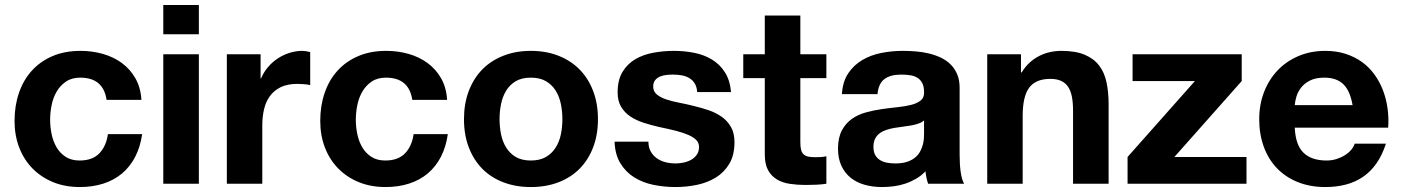

<svg xmlns="http://www.w3.org/2000/svg" viewBox="-20 -734 5596 767"><path d="M405.8 -335Q392.6 -423.8 300.8 -423.8Q266.6 -423.8 243.7 -408.2Q220.7 -392.6 206.5 -368.4Q192.4 -344.2 186.3 -314.5Q180.2 -284.7 180.2 -255.9Q180.2 -228 186 -199Q191.9 -169.9 205.6 -146.2Q219.2 -122.6 241.9 -107.7Q264.6 -92.8 297.9 -92.8Q349.1 -92.8 376.7 -121.3Q404.3 -149.9 411.1 -198.2H547.9Q540.5 -147 520 -107.4Q499.5 -67.9 467.5 -41Q435.5 -14.2 392.8 -0.5Q350.1 13.2 298.8 13.2Q240.2 13.2 192.4 -6.3Q144.5 -25.9 110.1 -60.8Q75.7 -95.7 56.9 -144.3Q38.1 -192.9 38.1 -251Q38.1 -311.5 55.7 -362.8Q73.2 -414.1 106.9 -451.4Q140.6 -488.8 189.7 -509.8Q238.8 -530.8 301.8 -530.8Q348.1 -530.8 390.6 -518.8Q433.1 -506.8 466.6 -482.4Q500 -458 521 -421.1Q542 -384.3 544.9 -335Z M774.4 -517.1V0H632.3V-517.1ZM632.3 -597.2V-713.9H774.4V-597.2Z M1021 -517.1V-420.9H1022.9Q1033.2 -445.3 1050.3 -465.6Q1067.4 -485.8 1089.1 -500.2Q1110.8 -514.6 1136.2 -522.7Q1161.6 -530.8 1188 -530.8Q1194.8 -530.8 1202.9 -529.5Q1210.9 -528.3 1219.2 -525.9V-394Q1209.5 -396.5 1195.1 -397.7Q1180.7 -398.9 1168 -398.9Q1128.4 -398.9 1101.8 -386Q1075.2 -373 1058.6 -350.6Q1042 -328.1 1034.9 -297.9Q1027.8 -267.6 1027.8 -232.9V0H886.2V-517.1Z M1627 -335Q1613.8 -423.8 1522 -423.8Q1487.8 -423.8 1464.8 -408.2Q1441.9 -392.6 1427.7 -368.4Q1413.6 -344.2 1407.5 -314.5Q1401.4 -284.7 1401.4 -255.9Q1401.4 -228 1407.2 -199Q1413.1 -169.9 1426.8 -146.2Q1440.4 -122.6 1463.1 -107.7Q1485.8 -92.8 1519 -92.8Q1570.3 -92.8 1597.9 -121.3Q1625.5 -149.9 1632.3 -198.2H1769Q1761.7 -147 1741.2 -107.4Q1720.7 -67.9 1688.7 -41Q1656.7 -14.2 1614 -0.5Q1571.3 13.2 1520 13.2Q1461.4 13.2 1413.6 -6.3Q1365.7 -25.9 1331.3 -60.8Q1296.9 -95.7 1278.1 -144.3Q1259.3 -192.9 1259.3 -251Q1259.3 -311.5 1276.9 -362.8Q1294.4 -414.1 1328.1 -451.4Q1361.8 -488.8 1410.9 -509.8Q1460 -530.8 1522.9 -530.8Q1569.3 -530.8 1611.8 -518.8Q1654.3 -506.8 1687.7 -482.4Q1721.2 -458 1742.2 -421.1Q1763.2 -384.3 1766.1 -335Z M1833.5 -257.8Q1833.5 -319.8 1852.5 -370.1Q1871.6 -420.4 1906.2 -456.1Q1940.9 -491.7 1990.5 -511.2Q2040 -530.8 2100.6 -530.8Q2161.6 -530.8 2211.2 -511.2Q2260.7 -491.7 2295.7 -456.1Q2330.6 -420.4 2349.6 -370.1Q2368.7 -319.8 2368.7 -257.8Q2368.7 -195.8 2349.6 -145.8Q2330.6 -95.7 2295.7 -60.3Q2260.7 -24.9 2211.2 -5.9Q2161.6 13.2 2100.6 13.2Q2040 13.2 1990.5 -5.9Q1940.9 -24.9 1906.2 -60.3Q1871.6 -95.7 1852.5 -145.8Q1833.5 -195.8 1833.5 -257.8ZM1975.6 -257.8Q1975.6 -226.6 1981.7 -197Q1987.8 -167.5 2002.2 -144.3Q2016.6 -121.1 2040.5 -106.9Q2064.5 -92.8 2100.6 -92.8Q2136.7 -92.8 2160.9 -106.9Q2185.1 -121.1 2199.7 -144.3Q2214.4 -167.5 2220.5 -197Q2226.6 -226.6 2226.6 -257.8Q2226.6 -289.1 2220.5 -318.8Q2214.4 -348.6 2199.7 -372.1Q2185.1 -395.5 2160.9 -409.7Q2136.7 -423.8 2100.6 -423.8Q2064.5 -423.8 2040.5 -409.7Q2016.6 -395.5 2002.2 -372.1Q1987.8 -348.6 1981.7 -318.8Q1975.6 -289.1 1975.6 -257.8Z M2570.3 -168Q2570.3 -145 2579.6 -128.7Q2588.9 -112.3 2604 -101.6Q2619.1 -90.8 2638.9 -85.9Q2658.7 -81.1 2679.2 -81.1Q2694.3 -81.1 2710.7 -84.5Q2727.1 -87.9 2740.7 -95.5Q2754.4 -103 2763.4 -115.7Q2772.5 -128.4 2772.5 -147Q2772.5 -163.1 2761.5 -174.6Q2750.5 -186 2729.7 -195.1Q2709 -204.1 2679.2 -211.7Q2649.4 -219.2 2611.3 -227.1Q2580.1 -234.4 2550.5 -243.9Q2521 -253.4 2498 -268.8Q2475.1 -284.2 2461.2 -307.4Q2447.3 -330.6 2447.3 -365.2Q2447.3 -414.6 2466.8 -446.8Q2486.3 -479 2518.1 -497.6Q2549.8 -516.1 2590.3 -523.4Q2630.9 -530.8 2672.4 -530.8Q2714.4 -530.8 2753.7 -522.9Q2793 -515.1 2824.2 -496.1Q2855.5 -477.1 2875.7 -445.6Q2896 -414.1 2900.4 -366.2H2765.1Q2763.7 -386.7 2755.6 -400.1Q2747.6 -413.6 2734.4 -421.6Q2721.2 -429.7 2704.3 -432.9Q2687.5 -436 2668.5 -436Q2656.2 -436 2642.3 -434.6Q2628.4 -433.1 2616.7 -428.2Q2605 -423.3 2597.2 -413.8Q2589.4 -404.3 2589.4 -388.2Q2589.4 -369.1 2603.3 -357.2Q2617.2 -345.2 2639.9 -337.4Q2662.6 -329.6 2691.7 -324Q2720.7 -318.4 2750.5 -311Q2781.2 -303.7 2810.8 -293.7Q2840.3 -283.7 2863.3 -267.3Q2886.2 -251 2900.1 -226.6Q2914.1 -202.1 2914.1 -166Q2914.1 -114.7 2893.8 -80.3Q2873.5 -45.9 2840.1 -25.1Q2806.6 -4.4 2764.4 4.4Q2722.2 13.2 2678.2 13.2Q2633.3 13.2 2590.3 4.4Q2547.4 -4.4 2513.7 -25.4Q2480 -46.4 2458.5 -81.3Q2437 -116.2 2435.1 -168Z M3281.2 -517.1V-421.9H3177.2V-166Q3177.2 -147.9 3179.9 -136.5Q3182.6 -125 3189.5 -118.2Q3196.3 -111.3 3207.8 -108.6Q3219.2 -106 3237.3 -106Q3249.5 -106 3260.5 -106.7Q3271.5 -107.4 3281.2 -109.9V0Q3263.2 2.9 3241.5 3.9Q3219.7 4.9 3198.2 4.9Q3165.5 4.9 3135.7 0.5Q3106 -3.9 3083.7 -17.1Q3061.5 -30.3 3048.3 -54.2Q3035.2 -78.1 3035.2 -117.2V-421.9H2949.2V-517.1H3035.2V-671.9H3177.2V-517.1Z M3671.4 -252.9Q3662.6 -245.1 3649.4 -240.5Q3636.2 -235.8 3620.4 -232.9Q3604.5 -230 3587.4 -228Q3570.3 -226.1 3553.2 -223.1Q3536.6 -220.2 3521.5 -215.3Q3506.3 -210.4 3494.6 -201.9Q3482.9 -193.4 3476.1 -180.2Q3469.2 -167 3469.2 -147Q3469.2 -127.4 3476.3 -114.7Q3483.4 -102.1 3495.6 -94.5Q3507.8 -86.9 3523.4 -84Q3539.1 -81.1 3556.6 -81.1Q3584.5 -81.1 3603.8 -87.6Q3623 -94.2 3635.7 -104.7Q3648.4 -115.2 3655.5 -128.4Q3662.6 -141.6 3666.3 -155Q3669.9 -168.5 3670.7 -180.2Q3671.4 -191.9 3671.4 -200.2ZM3343.3 -357.9Q3346.2 -407.7 3368.4 -440.9Q3390.6 -474.1 3424.6 -494.1Q3458.5 -514.2 3500.7 -522.5Q3543 -530.8 3586.4 -530.8Q3612.3 -530.8 3639.2 -528.6Q3666 -526.4 3691.2 -520.3Q3716.3 -514.2 3738.5 -503.7Q3760.7 -493.2 3777.3 -476.8Q3793.9 -460.4 3803.7 -437.5Q3813.5 -414.6 3813.5 -383.8V-115.2Q3813.5 -97.7 3814.5 -80.3Q3815.4 -63 3817.6 -47.9Q3819.8 -32.7 3823.2 -20.3Q3826.7 -7.8 3831.5 0H3687.5Q3683.6 -12.2 3680.9 -24.7Q3678.2 -37.1 3677.2 -49.8Q3660.6 -32.2 3640.1 -20.3Q3619.6 -8.3 3597.4 -0.7Q3575.2 6.8 3551.3 10Q3527.3 13.2 3503.4 13.2Q3466.3 13.2 3434.1 4.2Q3401.9 -4.9 3378.2 -23.9Q3354.5 -43 3341.1 -72Q3327.6 -101.1 3327.6 -141.1Q3328.1 -185.1 3343.3 -213.4Q3358.4 -241.7 3383.1 -259Q3407.7 -276.4 3439 -284.9Q3470.2 -293.5 3502.4 -298.1Q3534.7 -302.7 3565.7 -305.9Q3596.7 -309.1 3620.4 -315.2Q3644 -321.3 3658.2 -332.8Q3672.4 -344.2 3671.4 -366.2Q3671.4 -388.7 3664.1 -402.3Q3656.7 -416 3644.3 -423.6Q3631.8 -431.2 3615 -433.6Q3598.1 -436 3579.6 -436Q3537.1 -436 3513.2 -418.2Q3489.3 -400.4 3485.4 -357.9Z M4058.6 -517.1V-444.8H4061.5Q4075.2 -467.3 4093 -483.6Q4110.8 -500 4131.6 -510.5Q4152.3 -521 4174.8 -525.9Q4197.3 -530.8 4219.7 -530.8Q4276.4 -530.8 4313 -515.4Q4349.6 -500 4370.8 -472.2Q4392.1 -444.3 4400.4 -405Q4408.7 -365.7 4408.7 -317.9V0H4266.6V-292Q4266.6 -323.7 4262 -347.7Q4257.3 -371.6 4246.6 -387.5Q4235.8 -403.3 4218.5 -411.1Q4201.2 -418.9 4175.8 -418.9Q4118.2 -418.9 4091.8 -384.3Q4065.4 -349.6 4065.4 -271V0H3923.8V-517.1Z M4753.4 -410.2H4504.4V-517.1H4940.4V-410.2L4671.4 -106.9H4959.5V0H4484.4V-106.9Z M5152.3 -224.1Q5155.3 -154.8 5187.3 -123.8Q5219.2 -92.8 5279.3 -92.8Q5300.8 -92.8 5319.6 -98.9Q5338.4 -105 5353.3 -114.5Q5368.2 -124 5378.2 -136Q5388.2 -147.9 5391.6 -160.2H5516.6Q5501.5 -113.8 5478.3 -80.8Q5455.1 -47.9 5424.3 -27.1Q5393.6 -6.3 5356 3.4Q5318.4 13.2 5274.4 13.2Q5213.4 13.2 5164.3 -6.6Q5115.2 -26.4 5081.1 -62Q5046.9 -97.7 5028.6 -147.7Q5010.3 -197.8 5010.3 -257.8Q5010.3 -315.9 5029.5 -366Q5048.8 -416 5083.5 -452.6Q5118.2 -489.3 5167 -510Q5215.8 -530.8 5274.4 -530.8Q5318.4 -530.8 5355 -519Q5391.6 -507.3 5420.4 -486.6Q5449.2 -465.8 5470.2 -437Q5491.2 -408.2 5504.4 -374Q5517.6 -339.8 5522.9 -301.8Q5528.3 -263.7 5525.4 -224.1ZM5383.3 -314Q5378.4 -341.3 5369.9 -361.8Q5361.3 -382.3 5347.9 -396Q5334.5 -409.7 5315.4 -416.7Q5296.4 -423.8 5270.5 -423.8Q5235.8 -423.8 5213.4 -412.4Q5190.9 -400.9 5177.7 -384Q5164.6 -367.2 5158.9 -348.1Q5153.3 -329.1 5152.3 -314Z"/></svg>

Font: XB Khoramshahr
Style: Bold
Weight: 700
Designer: Behnam
Foundry: Irmug
Version: Version 8.005 2009